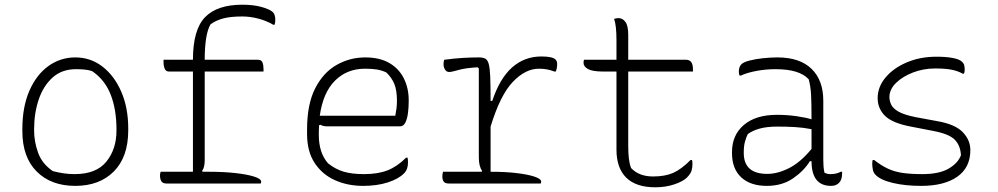

<svg xmlns="http://www.w3.org/2000/svg" viewBox="-20 -780 4240 816"><path d="M300 -536Q365 -536 415.5 -497Q466 -458 495.5 -390Q525 -322 525 -234V-226Q525 -113 464 -51.5Q403 10 300 10Q197 10 136 -51Q75 -112 75 -223V-231Q75 -326 105 -394.5Q135 -463 186 -499.5Q237 -536 300 -536ZM303 -486Q243 -486 203.5 -450.5Q164 -415 144.5 -357Q125 -299 125 -231V-225Q125 -179 141.5 -132Q158 -85 204 -53Q252 -40 297 -40Q389 -40 432 -93Q475 -146 475 -225V-231Q475 -314 450.5 -377.5Q426 -441 371 -478Q355 -483 338 -484.5Q321 -486 303 -486Z M663 -50H800V-476H698Q685 -476 680 -488Q675 -500 675 -516V-526H800Q800 -654 851.5 -707Q903 -760 1010 -760Q1058 -760 1093 -750Q1128 -740 1140 -728Q1150 -718 1150 -696Q1150 -683 1147 -675H1141Q1112 -692 1077.5 -701Q1043 -710 1010 -710Q961 -710 930 -702Q899 -694 875 -677Q862 -655 856 -616.5Q850 -578 850 -526H1077Q1091 -526 1095.5 -514.5Q1100 -503 1100 -486V-476H850V-99Q850 -68 839 -54L841 -50H870Q930 -50 980 -44.5Q1030 -39 1060 -29.5Q1090 -20 1090 -8Q1090 -4 1088 0H689Q671 0 665.5 -10Q660 -20 660 -34Q660 -44 663 -50Z M1532 -536Q1594 -536 1635 -512Q1676 -488 1696.5 -446.5Q1717 -405 1717 -354V-350Q1717 -325 1714 -300.5Q1711 -276 1703 -259.5Q1695 -243 1680 -243H1371Q1353 -243 1341 -250L1336 -247Q1335 -235 1335 -222V-205Q1335 -169 1344.5 -139Q1354 -109 1374 -86Q1405 -61 1440 -50.5Q1475 -40 1527 -40Q1586 -40 1627 -56Q1668 -72 1706 -110H1712Q1713 -107 1713.5 -102Q1714 -97 1714 -89Q1714 -60 1697 -43Q1673 -19 1627.5 -4.5Q1582 10 1523 10Q1458 10 1404 -14Q1350 -38 1317.5 -87Q1285 -136 1285 -211V-229Q1285 -337 1319.5 -404.5Q1354 -472 1410.5 -504Q1467 -536 1532 -536ZM1531 -488Q1455 -488 1404 -437.5Q1353 -387 1339 -288H1660Q1663 -303 1665 -318.5Q1667 -334 1667 -351Q1667 -396 1656 -423Q1645 -450 1622 -472Q1603 -481 1582.5 -484.5Q1562 -488 1531 -488Z M1863 -50H2027L2029 -54Q2015 -73 2015 -111V-489L2010 -494Q1958 -491 1928.5 -482.5Q1899 -474 1889 -474Q1878 -474 1871.5 -484Q1865 -494 1865 -508Q1865 -519 1868 -526Q1913 -532 1948.5 -534Q1984 -536 2015 -536Q2032 -536 2042 -531Q2052 -526 2057 -508.5Q2062 -491 2063.5 -453.5Q2065 -416 2065 -351H2072Q2104 -447 2156.5 -493.5Q2209 -540 2281 -540Q2328 -540 2341 -527Q2348 -520 2348 -508Q2348 -490 2342 -476H2336Q2320 -482 2305 -485Q2290 -488 2270 -488Q2213 -488 2159.5 -432Q2106 -376 2065 -242V-50H2070Q2127 -50 2174.5 -44.5Q2222 -39 2251 -29.5Q2280 -20 2280 -8Q2280 -4 2278 0H1889Q1871 0 1865.5 -8.5Q1860 -17 1860 -30Q1860 -41 1863 -50Z M2462 -526H2600V-610Q2600 -671 2590 -700Q2602 -703 2609 -703Q2626 -703 2638 -687Q2650 -671 2650 -632V-526H2896Q2925 -526 2925 -486V-476H2650V-162Q2650 -130 2652.5 -107.5Q2655 -85 2662 -66Q2680 -47 2703.5 -38.5Q2727 -30 2755 -30Q2806 -30 2840.5 -45Q2875 -60 2915 -100H2921Q2922 -96 2922.5 -92Q2923 -88 2923 -84Q2923 -68 2919 -54.5Q2915 -41 2899 -25Q2883 -9 2846 3.5Q2809 16 2765 16Q2683 16 2641.5 -25Q2600 -66 2600 -144V-476H2543Q2498 -476 2479 -486.5Q2460 -497 2460 -513Q2460 -520 2462 -526Z M3479 -352V-100Q3479 -84 3480 -72Q3481 -60 3484 -46Q3496 -40 3510 -40Q3535 -40 3553 -50H3559V-43Q3559 -16 3546 -3Q3540 3 3532 6.5Q3524 10 3512 10Q3429 10 3429 -95H3422Q3397 -54 3350.5 -22Q3304 10 3239 10Q3169 10 3130 -26.5Q3091 -63 3091 -129V-134Q3091 -206 3141.5 -249Q3192 -292 3282 -292Q3326 -292 3366.5 -286Q3407 -280 3429 -273Q3429 -343 3427 -378.5Q3425 -414 3417 -443Q3378 -486 3276 -486Q3234 -486 3194.5 -478.5Q3155 -471 3129 -459H3123Q3120 -467 3120 -475Q3120 -496 3131 -507Q3140 -516 3165 -522.5Q3190 -529 3222 -532.5Q3254 -536 3284 -536Q3379 -536 3429 -487.5Q3479 -439 3479 -352ZM3141 -130Q3141 -41 3241 -41Q3285 -41 3333.5 -65.5Q3382 -90 3429 -147V-231Q3393 -238 3357.5 -240Q3322 -242 3285 -242Q3239 -242 3208.5 -233.5Q3178 -225 3158 -210Q3151 -196 3146 -177.5Q3141 -159 3141 -133Z M3900 -40Q3971 -40 4011 -63Q4051 -86 4064 -120Q4062 -161 4038 -186Q4014 -211 3944 -224L3851 -242Q3772 -257 3741 -288Q3710 -319 3710 -363Q3710 -410 3743 -450Q3776 -490 3833 -514.5Q3890 -539 3960 -539Q4001 -539 4029.5 -533.5Q4058 -528 4068 -518Q4076 -511 4078 -502.5Q4080 -494 4080 -483Q4080 -475 4077 -467H4071Q4052 -478 4025.5 -483.5Q3999 -489 3954 -489Q3905 -489 3860.5 -472Q3816 -455 3788 -427.5Q3760 -400 3760 -367Q3760 -353 3767 -336.5Q3774 -320 3798 -306Q3822 -292 3872 -282L3964 -265Q4039 -252 4071.5 -218.5Q4104 -185 4104 -142Q4104 -68 4048.5 -29Q3993 10 3895 10Q3827 10 3774.5 -2.5Q3722 -15 3701 -37Q3692 -46 3689.5 -59.5Q3687 -73 3687 -84Q3687 -94 3689 -100H3695Q3726 -76 3754 -63Q3782 -50 3816.5 -45Q3851 -40 3900 -40Z"/></svg>

Font: Recursive Mn Csl St Lt
Style: Regular
Weight: 300
Monospace: yes
Version: Version 1.079;hotconv 1.0.112;makeotfexe 2.5.65598; ttfautoh